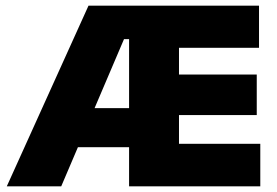

<svg xmlns="http://www.w3.org/2000/svg" viewBox="-20 -659 978 679"><path d="M4 0 293 -639H471.5L470.5 -520.5H418.5L196.5 0ZM171.5 -138.5V-276.5H458V-138.5ZM489 0V-150.5H900.5V0ZM436.5 0V-639H613V0ZM540.5 -252V-395.5H888V-252ZM489 -490V-639H896V-490Z"/></svg>

Font: Anek Gurmukhi ExtraBold
Style: Regular
Weight: 800
Designer: Sarang Kulkarni (Gurmukhi), Yesha Goshar (Latin)
Foundry: Ek Type
Version: Version 1.003